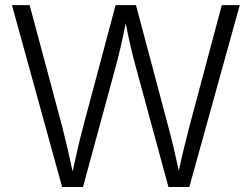

<svg xmlns="http://www.w3.org/2000/svg" viewBox="-20 -748 1006 768"><path d="M228.5 0H312L444.3 -486.8C459 -541.5 470.7 -593.8 482.9 -655.3C495.1 -590.8 507.8 -537.1 521.5 -486.8L653.8 0H737.3L939 -727.5H867.2L738.3 -244.6C723.1 -186.5 708.5 -127 695.3 -64.9C682.1 -127 668 -186.5 652.3 -244.6L523.9 -727.5H442.4L313.5 -244.6C297.9 -185.5 283.7 -125 270.5 -62C257.3 -125 243.2 -185.5 228 -244.6L98.6 -727.5H27.8Z"/></svg>

Font: Raveo Light
Style: Regular
Weight: 300
Designer: Jakub Foglar, Rasmus Andersson (Inter)
Foundry: Jakubfoglar.com
Version: Version 1.100;Glyphs 3.2.3 (3260)